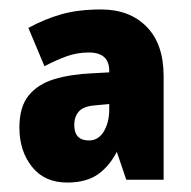

<svg xmlns="http://www.w3.org/2000/svg" viewBox="-20 -742 403 406"><path d="M194 -722Q254 -722 290 -685.5Q326 -649 326 -581V-362H247L227 -421Q211 -390 186.5 -373Q162 -356 122 -356Q74 -356 47.5 -389.5Q21 -423 21 -472Q21 -516 40.5 -540Q60 -564 94.5 -574.5Q129 -585 175 -587L211 -589V-592Q211 -631 168 -631Q143 -631 121 -623Q99 -615 74 -602L40 -683Q75 -702 110.5 -712Q146 -722 194 -722ZM179 -519Q156 -517 146.5 -506Q137 -495 137 -478Q137 -445 168 -445Q188 -445 199.5 -464Q211 -483 211 -511V-522Z"/></svg>

Font: Noto Sans Khmer UI Condensed Black
Style: Regular
Weight: 900
Width: 3
Designer: Danh Hong and the Monotype Design Team
Foundry: Monotype Imaging Inc.
Version: Version 2.002; ttfautohint (v1.8.4.7-5d5b)